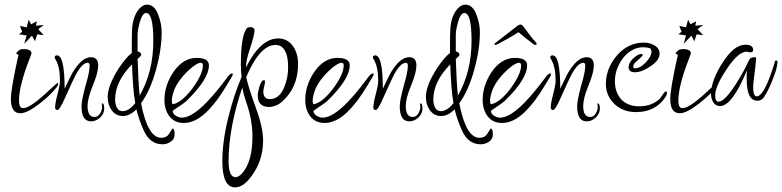

<svg xmlns="http://www.w3.org/2000/svg" viewBox="-20 -478 3377 829"><path d="M85 -289 95 -325 62 -330 76 -341 66 -366 95 -360 104 -393 114 -373 139 -386 135 -367 169 -370 145 -352 169 -326 141 -330 131 -300 118 -324ZM68 11Q27 11 27 -51Q27 -95 60 -242Q50 -245 50 -246Q50 -251 62 -261Q69 -266 82 -266Q116 -266 116 -247Q116 -246 108 -225Q62 -108 62 -43Q62 -11 80 -11Q106 -11 167 -65Q226 -120 229 -120Q231 -120 231 -115Q231 -110 225 -102Q213 -86 195.5 -69Q178 -52 154 -33Q98 11 68 11Z M373 46Q332 46 332 -19Q332 -33 336.5 -55Q341 -77 349 -107Q367 -167 367 -194Q367 -207 359 -207Q335 -207 307 -155Q303 -148 291.5 -123Q280 -98 261 -56Q238 -3 228 -3Q218 -3 218 -14Q218 -23 220.5 -37Q223 -51 228 -70Q239 -111 239 -129Q239 -189 220 -221Q216 -227 216 -230Q216 -239 226 -239Q259 -239 259 -95Q274 -127 284.5 -148Q295 -169 302 -178Q337 -231 373 -231Q404 -231 404 -195Q404 -181 398.5 -159.5Q393 -138 381 -109Q369 -80 363.5 -58Q358 -36 358 -21Q358 27 388 27Q403 27 412 12Q421 -2 421 -16Q421 -18 420.5 -19Q420 -20 420 -21V-26Q420 -32 421 -32Q430 -32 430 -9Q430 13 412 30Q394 46 373 46Z M681 145Q627 145 600 84Q590 61 582 38.5Q574 16 569 -6Q540 23 511 23Q479 23 461 -4Q445 -26 445 -60Q445 -108 492 -182Q526 -233 549 -249V-272Q549 -309 549.5 -331.5Q550 -354 551 -362Q557 -415 584 -443Q599 -458 615 -458Q648 -458 664 -412Q678 -375 678 -339Q678 -265 654 -178Q629 -87 589 -32Q618 117 676 117Q699 117 709 101Q713 95 716.5 89.5Q720 84 723 79Q723 79 723.5 78.5Q724 78 725 77Q734 77 734 103Q734 122 717 134Q701 145 681 145ZM583 -65Q642 -168 642 -302Q642 -422 611 -422Q595 -422 583 -381Q579 -366 576.5 -352.5Q574 -339 574 -326V-256Q590 -253 590 -240Q590 -238 574 -223Q577 -126 583 -65ZM509 2Q537 2 564 -33Q558 -65 555 -106.5Q552 -148 550 -200Q477 -126 477 -48Q477 -17 494 -2Q498 -1 501.5 0.5Q505 2 509 2Z M774 53Q732 53 710 22Q690 -6 690 -47Q690 -108 728 -166Q770 -228 829 -228Q882 -228 882 -196Q882 -136 785 -42Q777 -34 726 0V2Q726 13 738 21Q752 30 765 30Q833 30 959 -141Q973 -161 982 -161Q985 -161 985 -158Q985 -156 984.5 -154Q984 -152 983 -150Q958 -107 937 -75Q916 -43 899 -24Q836 53 774 53ZM726 -28Q763 -34 810 -95Q856 -158 856 -195Q856 -207 847 -207Q830 -207 795 -175Q743 -126 729 -80Q722 -59 722 -42Q722 -31 726 -28Z M995 331Q940 331 940 217Q940 178 946 131.5Q952 85 965 32Q977 -17 991.5 -61.5Q1006 -106 1023 -146Q1020 -172 1020 -199Q1020 -317 1043 -352Q1048 -361 1058 -361Q1079 -361 1079 -346Q1079 -329 1061 -273Q1042 -219 1042 -187Q1105 -312 1181 -312Q1223 -312 1247 -276Q1267 -245 1267 -202Q1267 -102 1201 -42Q1183 -25 1167 -21Q1154 -16 1143 -16Q1093 -16 1093 -65Q1093 -80 1100 -104Q1109 -132 1120 -132Q1124 -132 1124 -125Q1124 -119 1121 -105Q1117 -92 1117 -83Q1117 -50 1145 -50Q1186 -50 1207 -101Q1224 -141 1224 -187Q1224 -206 1222 -221Q1220 -236 1215 -249Q1201 -284 1170 -284Q1102 -284 1043 -145Q1047 -126 1057.5 -92Q1068 -58 1086 -9Q1116 73 1116 129Q1116 217 1064 285Q1030 331 995 331ZM997 287Q1009 287 1023 273Q1070 223 1070 112Q1070 38 1042 -40Q1037 -54 1033 -69Q1029 -84 1026 -100Q967 75 967 217Q967 287 997 287Z M1382 53Q1340 53 1318 22Q1298 -6 1298 -47Q1298 -108 1336 -166Q1378 -228 1437 -228Q1490 -228 1490 -196Q1490 -136 1393 -42Q1385 -34 1334 0V2Q1334 13 1346 21Q1360 30 1373 30Q1441 30 1567 -141Q1581 -161 1590 -161Q1593 -161 1593 -158Q1593 -156 1592.5 -154Q1592 -152 1591 -150Q1566 -107 1545 -75Q1524 -43 1507 -24Q1444 53 1382 53ZM1334 -28Q1371 -34 1418 -95Q1464 -158 1464 -195Q1464 -207 1455 -207Q1438 -207 1403 -175Q1351 -126 1337 -80Q1330 -59 1330 -42Q1330 -31 1334 -28Z M1747 46Q1706 46 1706 -19Q1706 -33 1710.5 -55Q1715 -77 1723 -107Q1741 -167 1741 -194Q1741 -207 1733 -207Q1709 -207 1681 -155Q1677 -148 1665.5 -123Q1654 -98 1635 -56Q1612 -3 1602 -3Q1592 -3 1592 -14Q1592 -23 1594.5 -37Q1597 -51 1602 -70Q1613 -111 1613 -129Q1613 -189 1594 -221Q1590 -227 1590 -230Q1590 -239 1600 -239Q1633 -239 1633 -95Q1648 -127 1658.5 -148Q1669 -169 1676 -178Q1711 -231 1747 -231Q1778 -231 1778 -195Q1778 -181 1772.5 -159.5Q1767 -138 1755 -109Q1743 -80 1737.5 -58Q1732 -36 1732 -21Q1732 27 1762 27Q1777 27 1786 12Q1795 -2 1795 -16Q1795 -18 1794.5 -19Q1794 -20 1794 -21V-26Q1794 -32 1795 -32Q1804 -32 1804 -9Q1804 13 1786 30Q1768 46 1747 46Z M2055 145Q2001 145 1974 84Q1964 61 1956 38.5Q1948 16 1943 -6Q1914 23 1885 23Q1853 23 1835 -4Q1819 -26 1819 -60Q1819 -108 1866 -182Q1900 -233 1923 -249V-272Q1923 -309 1923.5 -331.5Q1924 -354 1925 -362Q1931 -415 1958 -443Q1973 -458 1989 -458Q2022 -458 2038 -412Q2052 -375 2052 -339Q2052 -265 2028 -178Q2003 -87 1963 -32Q1992 117 2050 117Q2073 117 2083 101Q2087 95 2090.5 89.5Q2094 84 2097 79Q2097 79 2097.5 78.5Q2098 78 2099 77Q2108 77 2108 103Q2108 122 2091 134Q2075 145 2055 145ZM1957 -65Q2016 -168 2016 -302Q2016 -422 1985 -422Q1969 -422 1957 -381Q1953 -366 1950.5 -352.5Q1948 -339 1948 -326V-256Q1964 -253 1964 -240Q1964 -238 1948 -223Q1951 -126 1957 -65ZM1883 2Q1911 2 1938 -33Q1932 -65 1929 -106.5Q1926 -148 1924 -200Q1851 -126 1851 -48Q1851 -17 1868 -2Q1872 -1 1875.5 0.5Q1879 2 1883 2Z M2148 53Q2106 53 2084 22Q2064 -6 2064 -47Q2064 -108 2102 -166Q2144 -228 2203 -228Q2256 -228 2256 -196Q2256 -136 2159 -42Q2151 -34 2100 0V2Q2100 13 2112 21Q2126 30 2139 30Q2207 30 2333 -141Q2347 -161 2356 -161Q2359 -161 2359 -158Q2359 -156 2358.5 -154Q2358 -152 2357 -150Q2332 -107 2311 -75Q2290 -43 2273 -24Q2210 53 2148 53ZM2100 -28Q2137 -34 2184 -95Q2230 -158 2230 -195Q2230 -207 2221 -207Q2204 -207 2169 -175Q2117 -126 2103 -80Q2096 -59 2096 -42Q2096 -31 2100 -28ZM2119 -284Q2115 -284 2115 -288Q2117 -293 2122 -295L2216 -368Q2222 -372 2227 -372Q2230 -372 2232 -371Q2234 -370 2236 -368Q2250 -351 2265 -330Q2280 -309 2294 -295Q2297 -292 2297 -289Q2297 -284 2291 -284Q2287 -284 2284 -287Q2270 -297 2252 -311.5Q2234 -326 2219 -339Q2199 -326 2173 -311.5Q2147 -297 2128 -287Q2122 -284 2119 -284Z M2513 46Q2472 46 2472 -19Q2472 -33 2476.5 -55Q2481 -77 2489 -107Q2507 -167 2507 -194Q2507 -207 2499 -207Q2475 -207 2447 -155Q2443 -148 2431.5 -123Q2420 -98 2401 -56Q2378 -3 2368 -3Q2358 -3 2358 -14Q2358 -23 2360.5 -37Q2363 -51 2368 -70Q2379 -111 2379 -129Q2379 -189 2360 -221Q2356 -227 2356 -230Q2356 -239 2366 -239Q2399 -239 2399 -95Q2414 -127 2424.5 -148Q2435 -169 2442 -178Q2477 -231 2513 -231Q2544 -231 2544 -195Q2544 -181 2538.5 -159.5Q2533 -138 2521 -109Q2509 -80 2503.5 -58Q2498 -36 2498 -21Q2498 27 2528 27Q2543 27 2552 12Q2561 -2 2561 -16Q2561 -18 2560.5 -19Q2560 -20 2560 -21V-26Q2560 -32 2561 -32Q2570 -32 2570 -9Q2570 13 2552 30Q2534 46 2513 46Z M2726 6Q2671 6 2634 -28Q2596 -64 2596 -116Q2596 -183 2645 -240Q2693 -294 2760 -294Q2785 -294 2804 -283Q2828 -270 2828 -246Q2828 -218 2789 -192Q2751 -166 2722 -166Q2694 -166 2694 -188Q2694 -205 2713 -225Q2735 -245 2749 -245Q2755 -245 2755 -240Q2755 -237 2735 -219Q2714 -203 2714 -191Q2714 -183 2722 -183Q2743 -183 2768 -208Q2793 -235 2793 -255Q2793 -262 2788 -269Q2773 -274 2758 -274Q2707 -274 2669 -226Q2653 -204 2644 -179.5Q2635 -155 2635 -127Q2635 -79 2663 -48Q2692 -19 2740 -19Q2796 -19 2831 -54Q2834 -60 2844 -73Q2850 -83 2857 -83Q2860 -83 2860 -77Q2860 -69 2854 -60Q2811 6 2726 6Z M2932 -289 2942 -325 2909 -330 2923 -341 2913 -366 2942 -360 2951 -393 2961 -373 2986 -386 2982 -367 3016 -370 2992 -352 3016 -326 2988 -330 2978 -300 2965 -324ZM2915 11Q2874 11 2874 -51Q2874 -95 2907 -242Q2897 -245 2897 -246Q2897 -251 2909 -261Q2916 -266 2929 -266Q2963 -266 2963 -247Q2963 -246 2955 -225Q2909 -108 2909 -43Q2909 -11 2927 -11Q2953 -11 3014 -65Q3073 -120 3076 -120Q3078 -120 3078 -115Q3078 -110 3072 -102Q3060 -86 3042.5 -69Q3025 -52 3001 -33Q2945 11 2915 11Z M3089 -20Q3070 -20 3060 -36Q3050 -52 3050 -72Q3050 -128 3097 -203Q3148 -285 3198 -285Q3232 -285 3232 -262Q3232 -252 3219 -252Q3218 -252 3216 -252.5Q3214 -253 3211 -253L3204 -255Q3167 -255 3116 -177Q3068 -105 3068 -66Q3068 -39 3082 -39Q3119 -39 3197 -183Q3199 -188 3204 -198Q3209 -208 3216 -222Q3221 -231 3238 -231Q3245 -231 3245 -226L3241 -187Q3238 -159 3235 -137.5Q3232 -116 3232 -102Q3232 -62 3247 -62Q3278 -62 3317 -184Q3320 -190 3326 -213Q3327 -217 3331 -217Q3337 -217 3337 -209Q3337 -186 3313 -126Q3287 -65 3272 -51Q3262 -43 3250 -43Q3204 -43 3204 -137Q3204 -145 3204 -154.5Q3204 -164 3205 -174Q3141 -20 3089 -20Z"/></svg>

Font: Ole
Style: Regular
Weight: 400
Designer: Robert E. Leuschke
Foundry: Robert E. Leuschke
Version: Version 1.010; ttfautohint (v1.8.3)